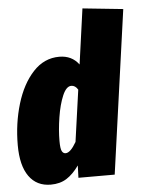

<svg xmlns="http://www.w3.org/2000/svg" viewBox="-55 -807 647 870"><g transform="rotate(-5 268.5 -371.5)"><path d="M537 -744 433 0H268L270 -56Q243 -18 213 1Q183 20 141 20Q77 20 42 -29Q7 -78 7 -171Q7 -270 33.5 -358Q60 -446 110 -500Q160 -554 229 -554Q286 -554 318 -511L353 -763ZM197 -174Q197 -139 203 -127.5Q209 -116 220 -116Q242 -116 269 -163L302 -398Q290 -418 272 -418Q249 -418 232 -378Q215 -338 206 -280.5Q197 -223 197 -174Z"/></g></svg>

Font: Fira Sans Extra Condensed Black
Style: Italic
Weight: 900
Width: 3
Italic angle: -8°
Designer: Carrois Corporate & Edenspiekermann AG
Foundry: Carrois Corporate GbR & Edenspiekermann AG
Version: Version 4.203